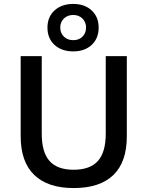

<svg xmlns="http://www.w3.org/2000/svg" viewBox="-20 -945 749 975"><path d="M352 -925Q410 -925 445.5 -892Q481 -859 481 -805Q481 -750 445.5 -717Q410 -684 352 -684Q293 -684 257 -717Q221 -750 221 -805Q221 -859 257 -892Q293 -925 352 -925ZM352 -869Q323 -869 304.5 -851Q286 -833 286 -805Q286 -777 304.5 -759Q323 -741 352 -741Q381 -741 399 -759Q417 -777 417 -805Q417 -833 398.5 -851Q380 -869 352 -869ZM624 -660V-253Q624 -122 555.5 -56Q487 10 354 10Q223 10 154 -56.5Q85 -123 85 -253V-660H192V-266Q192 -172 231.5 -127.5Q271 -83 354 -83Q437 -83 477 -127.5Q517 -172 517 -266V-660Z"/></svg>

Font: Elaine Sans Medium
Style: Regular
Weight: 500
Designer: Wei Huang
Foundry: Wei Huang
Version: Version 2.001;December 24, 2019;FontCreator 12.0.0.2547 64-b